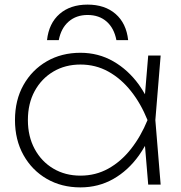

<svg xmlns="http://www.w3.org/2000/svg" viewBox="-20 -801 786 833"><path d="M536 -627H485Q475 -679 442.5 -707.5Q410 -736 360 -736Q311 -736 278 -707.5Q245 -679 235 -627H184Q192 -700 238.5 -740.5Q285 -781 360 -781Q435 -781 481.5 -740.5Q528 -700 536 -627ZM623 0 609 -168Q597 -147 583 -127Q536 -61 471.5 -24.5Q407 12 329 12Q247 12 183 -25Q119 -62 82 -128Q45 -194 45 -280Q45 -367 82 -432.5Q119 -498 183 -535Q247 -572 329 -572Q407 -572 471.5 -535Q536 -498 583 -433Q597 -413 609 -392L623 -560H677L654 -280L677 0ZM101 -280Q101 -209 130.5 -154.5Q160 -100 211.5 -69.5Q263 -39 329 -39Q395 -39 450 -69.5Q505 -100 548 -154.5Q591 -209 620 -280Q591 -352 548 -406Q505 -460 450 -490.5Q395 -521 329 -521Q263 -521 211.5 -490.5Q160 -460 130.5 -406Q101 -352 101 -280Z"/></svg>

Font: Bounded
Style: Regular
Weight: 200
Designer: Vlad Churkin
Version: Version 1.0